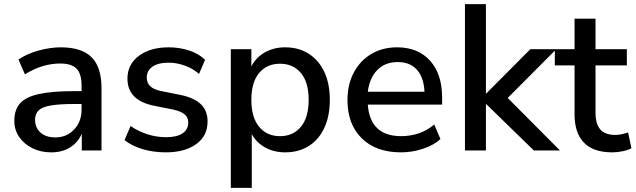

<svg xmlns="http://www.w3.org/2000/svg" viewBox="-20 -725 3062 925"><path d="M227 9Q176 9 136 -11Q96 -31 72.5 -65Q49 -99 49 -142Q49 -196 76.5 -227Q104 -258 167.5 -272Q231 -286 339 -286H373V-312Q373 -369 349 -394Q325 -419 270 -419Q228 -419 186 -406.5Q144 -394 100 -367L69 -438Q107 -465 164 -481Q221 -497 273 -497Q373 -497 421 -449.5Q469 -402 469 -301V0H374V-81Q356 -39 318 -15Q280 9 227 9ZM247 -63Q301 -63 337 -101Q373 -139 373 -197V-224H340Q267 -224 225.5 -217Q184 -210 166.5 -193.5Q149 -177 149 -148Q149 -110 175 -86.5Q201 -63 247 -63Z M779 9Q719 9 667 -6.5Q615 -22 580 -50L609 -118Q646 -92 690.5 -78Q735 -64 780 -64Q833 -64 860 -83Q887 -102 887 -134Q887 -160 869 -174.5Q851 -189 815 -197L720 -216Q594 -242 594 -346Q594 -415 649 -456Q704 -497 793 -497Q844 -497 890.5 -482Q937 -467 968 -437L939 -369Q909 -395 870 -409Q831 -423 793 -423Q741 -423 714 -403.5Q687 -384 687 -351Q687 -301 753 -287L848 -268Q913 -255 946.5 -224Q980 -193 980 -140Q980 -70 925 -30.5Q870 9 779 9Z M1092 180V-488H1191V-405Q1212 -447 1255 -472Q1298 -497 1354 -497Q1419 -497 1467.5 -466Q1516 -435 1542.5 -378.5Q1569 -322 1569 -244Q1569 -166 1542.5 -109Q1516 -52 1467.5 -21.5Q1419 9 1354 9Q1300 9 1257.5 -14.5Q1215 -38 1193 -79V180ZM1329 -69Q1392 -69 1429.5 -114Q1467 -159 1467 -244Q1467 -329 1429.5 -373.5Q1392 -418 1329 -418Q1266 -418 1228.5 -373.5Q1191 -329 1191 -244Q1191 -159 1228.5 -114Q1266 -69 1329 -69Z M1912 9Q1792 9 1723 -58.5Q1654 -126 1654 -243Q1654 -318 1684.5 -375.5Q1715 -433 1769 -465Q1823 -497 1893 -497Q1994 -497 2052 -432.5Q2110 -368 2110 -255V-221H1752Q1763 -69 1913 -69Q1955 -69 1995.5 -82Q2036 -95 2072 -125L2102 -55Q2069 -25 2017 -8Q1965 9 1912 9ZM1897 -426Q1834 -426 1797 -387Q1760 -348 1752 -283H2025Q2022 -351 1989 -388.5Q1956 -426 1897 -426Z M2220 0V-705H2321V-275H2323L2535 -488H2660L2426 -253L2678 0H2552L2323 -223H2321V0Z M2930 9Q2838 9 2793 -38Q2748 -85 2748 -174V-410H2653V-488H2748V-635H2849V-488H3000V-410H2849V-182Q2849 -129 2871.5 -102Q2894 -75 2945 -75Q2961 -75 2976 -78.5Q2991 -82 3006 -87L3022 -11Q3007 -2 2980.5 3.5Q2954 9 2930 9Z"/></svg>

Font: Nunito Sans SemiBold
Style: Regular
Weight: 600
Designer: Vernon Adams
Foundry: Vernon Adams
Version: Version 3.101; ttfautohint (v1.8.4.7-5d5b);gftools[0.9.27]